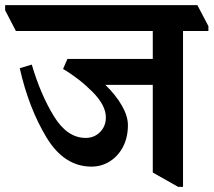

<svg xmlns="http://www.w3.org/2000/svg" viewBox="-64 -683 833 749"><path d="M749 -562H650V46H631L532 -10V-352H347Q388 -312 411.5 -271Q435 -230 435 -195Q435 -147 416 -110.5Q397 -74 364.5 -53.5Q332 -33 293 -33Q186 -33 117 -147.5Q48 -262 13 -417L60 -431Q94 -315 146 -230Q198 -145 270 -145Q304 -145 326.5 -168Q349 -191 349 -225Q349 -272 297.5 -324Q246 -376 182 -414L199 -453H532V-562H-2L-44 -643V-663H706L749 -581Z"/></svg>

Font: Martel ExtraBold
Style: Regular
Weight: 800
Designer: Dan Reynolds
Foundry: Dan Reynolds
Version: Version 1.001; ttfautohint (v1.1) -l 5 -r 5 -G 72 -x 0 -D la